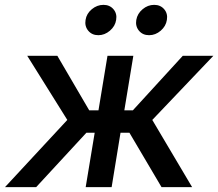

<svg xmlns="http://www.w3.org/2000/svg" viewBox="-40 -771 898 791"><path d="M-19.5 0 237.3 -276.9 72.3 -541H196.3L327.6 -316.4H365.7L402.8 -541H509.3L472.2 -316.4H507.3L712.9 -541H838.9L587.4 -276.9L751.5 0H625.5L493.2 -224.1H456.5L419.9 0H313L350.1 -224.1H315.9L108.9 0ZM574.2 -626Q547.9 -626 532.5 -644.5Q517.1 -663.1 521.5 -689Q525.9 -714.8 547.4 -732.9Q568.8 -751 595.2 -751Q621.1 -751 636.5 -732.9Q651.9 -714.8 647.5 -689Q643.6 -663.1 622.1 -644.5Q600.6 -626 574.2 -626ZM365.2 -626Q338.9 -626 323.5 -644.5Q308.1 -663.1 312.5 -689Q316.4 -714.8 338.1 -732.9Q359.9 -751 386.2 -751Q412.1 -751 427.5 -732.9Q442.9 -714.8 438.5 -689Q434.6 -663.1 412.8 -644.5Q391.1 -626 365.2 -626Z"/></svg>

Font: Inter 17pt Medium
Style: Italic
Weight: 500
Italic angle: -9.3988°
Version: Version 4.001;git-66647c0bb